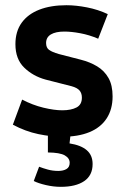

<svg xmlns="http://www.w3.org/2000/svg" viewBox="-20 -518 473 736"><path d="M217.3 6.3Q176.8 6.3 127.2 -3.9Q77.6 -14.2 29.3 -40L64.9 -136.2Q105 -115.2 146.5 -105.2Q188 -95.2 218.8 -95.2Q252.4 -95.2 273.2 -106Q293.9 -116.7 293.9 -143.6Q293.9 -160.6 284.9 -171.1Q275.9 -181.6 254.4 -187.5L154.8 -212.9Q106.4 -226.1 72.8 -258.8Q39.1 -291.5 39.1 -348.6Q39.1 -397.5 63 -430.7Q86.9 -463.9 130.9 -481Q174.8 -498 234.9 -498Q271 -498 313.5 -489.7Q356 -481.4 393.1 -463.9L356.4 -369.6Q321.8 -384.3 287.6 -390.6Q253.4 -397 226.6 -397Q193.4 -397 175 -386Q156.7 -375 156.7 -353Q156.7 -335 168.2 -326.7Q179.7 -318.4 205.1 -311L290 -289.1Q324.7 -280.3 352.3 -263.7Q379.9 -247.1 395.8 -219.2Q411.6 -191.4 411.6 -148.4Q411.6 -99.1 388.9 -64.2Q366.2 -29.3 323 -11.5Q279.8 6.3 217.3 6.3ZM212.9 198.2Q185.1 198.2 155.8 191.4Q126.5 184.6 109.4 175.8L129.9 121.1Q145 127 163.6 132.1Q182.1 137.2 203.6 137.2Q222.7 137.2 234.9 129.9Q247.1 122.6 247.1 106Q247.1 88.4 228.3 77.6Q209.5 66.9 163.6 66.4V-7.3H251L246.6 31.7Q290.5 38.6 312.7 57.9Q335 77.1 335 110.8Q335 154.3 302.7 176.3Q270.5 198.2 212.9 198.2Z"/></svg>

Font: Anaheim
Style: Bold
Weight: 700
Version: Version 2.001